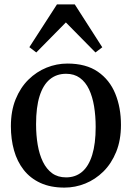

<svg xmlns="http://www.w3.org/2000/svg" viewBox="-20 -842 599 873"><path d="M29.5 -268Q29.5 -337.5 51 -390.5Q72.5 -443.5 109.2 -479.8Q146 -516 191.8 -534.5Q237.5 -553 286.5 -553Q371 -553 424.8 -516Q478.5 -479 504.2 -416Q530 -353 530 -274Q530 -204.5 508.2 -151.2Q486.5 -98 450 -62Q413.5 -26 367.8 -7.5Q322 11 273 11Q210 11 163.8 -10.2Q117.5 -31.5 87.8 -69.5Q58 -107.5 43.8 -158.2Q29.5 -209 29.5 -268ZM280.5 -35.5Q323.5 -35.5 353.5 -61Q383.5 -86.5 399.2 -137.5Q415 -188.5 415 -264.5Q415 -314.5 407.8 -358.5Q400.5 -402.5 384.8 -435.8Q369 -469 343.2 -487.8Q317.5 -506.5 280.5 -506.5Q237 -506.5 206.5 -481.2Q176 -456 160 -405.2Q144 -354.5 144 -277.5Q144 -227 151.5 -183.2Q159 -139.5 175.2 -106.2Q191.5 -73 217.2 -54.2Q243 -35.5 280.5 -35.5ZM145 -603.5 113.5 -627.5 239 -822H320L445 -627L414 -603.5L279.5 -740Z"/></svg>

Font: Merriweather 60pt
Style: Regular
Weight: 400
Version: Version 2.100